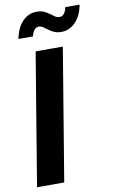

<svg xmlns="http://www.w3.org/2000/svg" viewBox="-101 -990 618 1042"><g transform="rotate(-10 207.5 -469.0)"><path d="M286.1 -727.5 165.5 0H15.6L136.2 -727.5ZM293 -807.1Q270 -807.1 252.9 -814.7Q235.8 -822.3 222.9 -832.3Q210 -842.3 198.7 -849.6Q187.5 -856.9 175.8 -856.9Q160.6 -856.9 150.6 -843.8Q140.6 -830.6 136.2 -810.1H56.2Q67.9 -871.6 100.8 -905Q133.8 -938.5 178.7 -938.5Q202.1 -938.5 218.8 -930.9Q235.4 -923.3 248.3 -913.6Q261.2 -903.8 272.2 -896.2Q283.2 -888.7 295.9 -888.7Q312.5 -888.7 321.8 -900.6Q331.1 -912.6 336.4 -936H415Q403.8 -874 369.9 -840.6Q335.9 -807.1 293 -807.1Z"/></g></svg>

Font: Inter 24pt
Style: Bold Italic
Weight: 700
Italic angle: -9.3988°
Version: Version 4.001;git-66647c0bb